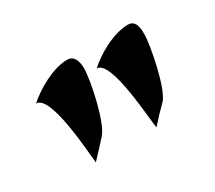

<svg xmlns="http://www.w3.org/2000/svg" viewBox="-68 -838 596 532"><g transform="rotate(-30 230.0 -572.0)"><path d="M404 -670C404 -684 404 -715 378 -715C329 -715 271 -680 242 -653C289 -654 298 -457 304 -429C320 -447 337 -465 355 -483C380 -512 404 -635 404 -670ZM212 -670C212 -684 210 -715 183 -715C136 -715 78 -680 48 -653C96 -654 106 -457 110 -429C127 -447 144 -465 160 -483C187 -512 212 -635 212 -670Z"/></g></svg>

Font: Eagle Lake
Style: Regular
Weight: 400
Designer: Astigmatic (AOETI)
Foundry: Astigmatic (AOETI)
Version: Version 1.000